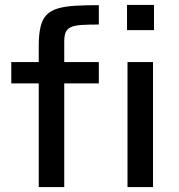

<svg xmlns="http://www.w3.org/2000/svg" viewBox="-20 -763 732 783"><path d="M138 0V-423H26V-510H138V-576Q138 -623 145.5 -654Q153 -685 170 -702.5Q187 -720 216 -728.5Q245 -737 286 -739.5Q327 -742 383 -742V-663Q338 -663 310 -661Q282 -659 267.5 -651.5Q253 -644 247.5 -630.5Q242 -617 242 -593V-510H383V-423H242V0ZM500 0V-510H604V0ZM498 -640V-743H608V-640Z"/></svg>

Font: Saira SemiExpanded Medium
Style: Regular
Weight: 500
Width: 6
Designer: Hector Gatti with collaboration of the Omnibus-Type team
Foundry: Omnibus-Type
Version: Version 1.101